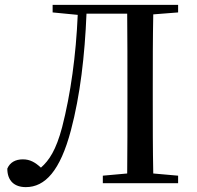

<svg xmlns="http://www.w3.org/2000/svg" viewBox="-20 -752 808 788"><path d="M196 -701 299 -691C292 -526 270 -366 235 -230C210 -136 182 -94 148 -64C124 -86 103 -98 74 -98C44 -98 21 -86 10 -60C10 -9 40 16 86 16C165 16 227 -51 271 -217C309 -360 328 -524 335 -696H502C503 -596 503 -494 503 -392V-339C503 -238 503 -138 502 -40L402 -31V0H711V-31L609 -40C607 -140 607 -240 607 -340V-392C607 -493 607 -593 609 -693L711 -701V-732H196Z"/></svg>

Font: Noto Serif TC Medium
Style: Regular
Weight: 500
Designer: Ryoko NISHIZUKA 西塚涼子 (kana & ideographs); Frank Grießhammer (Latin, Greek & Cyrillic); Wenlong ZHANG 张文龙 (bopomofo); San
Foundry: Adobe
Version: Version 2.001;hotconv 1.1.0;makeotfexe 2.6.0